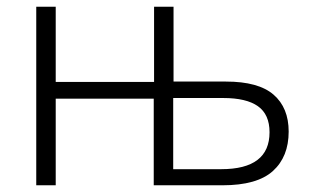

<svg xmlns="http://www.w3.org/2000/svg" viewBox="-20 -552 939 572"><path d="M497 -532V-309H653Q750 -309 795 -270Q840 -231 840 -160Q840 -85 793 -42.5Q746 0 643 0H438V-258H146V0H88V-532H146V-308H439V-532ZM645 -260H496V-48H639Q783 -48 783 -158Q783 -211 748.5 -235.5Q714 -260 645 -260Z"/></svg>

Font: Noto Sans Light
Style: Regular
Weight: 300
Designer: Monotype Design Team
Foundry: Monotype Imaging Inc.
Version: Version 2.007